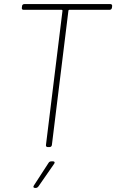

<svg xmlns="http://www.w3.org/2000/svg" viewBox="-20 -720 583 940"><path d="M88 -690 87 -682C86 -676 89 -672 95 -672H282C284 -672 286 -670 286 -668L205 -10C204 -4 208 0 213 0H223C229 0 233 -4 234 -10L315 -668C315 -670 317 -672 319 -672H517C523 -672 527 -676 528 -682L529 -690C530 -696 526 -700 521 -700H99C93 -700 88 -696 88 -690ZM151 200H156C161 200 165 197 168 193L245 82C250 75 247 70 240 70H231C226 70 221 72 218 77L146 188C141 195 144 200 151 200Z"/></svg>

Font: Barlow Thin
Style: Italic
Weight: 250
Italic angle: -7°
Designer: Jeremy Tribby
Foundry: Tribby Type
Version: Version 1.422;hotconv 1.0.109;makeotfexe 2.5.65596